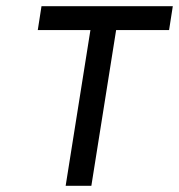

<svg xmlns="http://www.w3.org/2000/svg" viewBox="-20 -600 578 620"><path d="M102 -503H272L192 0H275L355 -503H526L538 -580H114Z"/></svg>

Font: Charger Pro
Style: BdObl
Weight: 700
Designer: Jasper
Foundry: Cannot Into Space Fonts
Version: Version 1.09